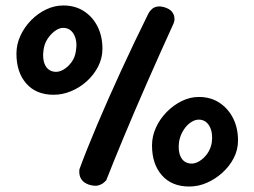

<svg xmlns="http://www.w3.org/2000/svg" viewBox="-20 -682 929 701"><path d="M304 -8Q288 -14 280.5 -23Q273 -32 271 -41.5Q269 -51 269.5 -57.5Q270 -64 270 -64Q296 -135 335 -227Q374 -319 422 -423.5Q470 -528 522 -633Q522 -633 525.5 -638.5Q529 -644 536 -650Q543 -656 554.5 -658Q566 -660 582 -655Q600 -649 607.5 -639.5Q615 -630 616.5 -620Q618 -610 616 -603.5Q614 -597 614 -597Q562 -483 516 -378Q470 -273 432.5 -183Q395 -93 368 -24Q368 -24 361 -17Q354 -10 340.5 -5.5Q327 -1 304 -8ZM176 -336Q112 -336 76 -377Q40 -418 40 -486Q40 -520 54.5 -551.5Q69 -583 93.5 -608Q118 -633 148.5 -647.5Q179 -662 211 -662Q254 -662 286 -641.5Q318 -621 336 -585.5Q354 -550 354 -504Q354 -470 338.5 -439.5Q323 -409 297 -385.5Q271 -362 239.5 -349Q208 -336 176 -336ZM179 -420Q195 -418 212 -428Q229 -438 241.5 -455.5Q254 -473 257 -495Q263 -529 251.5 -553Q240 -577 216 -580Q200 -582 183.5 -571Q167 -560 154.5 -541.5Q142 -523 139 -500Q134 -467 144.5 -445Q155 -423 179 -420ZM671 -1Q607 -1 571 -42Q535 -83 535 -151Q535 -185 549.5 -216.5Q564 -248 588.5 -273Q613 -298 643.5 -313Q674 -328 706 -328Q749 -328 781 -307Q813 -286 831 -250.5Q849 -215 849 -169Q849 -135 833.5 -105Q818 -75 792 -51.5Q766 -28 735 -14.5Q704 -1 671 -1ZM674 -85Q690 -83 707 -93Q724 -103 736.5 -120.5Q749 -138 753 -160Q758 -194 746.5 -218Q735 -242 711 -245Q695 -247 678.5 -236.5Q662 -226 650 -207Q638 -188 634 -166Q629 -132 639.5 -110Q650 -88 674 -85Z"/></svg>

Font: Sour Gummy Black Medium
Style: Regular
Weight: 500
Version: Version 1.000